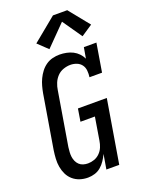

<svg xmlns="http://www.w3.org/2000/svg" viewBox="-179 -1059 864 1150"><g transform="rotate(-20 253.0 -484.5)"><path d="M176 8Q149 8 124.5 0Q100 -8 81 -24.5Q62 -41 51 -63.5Q40 -86 35.5 -111.5Q31 -137 32.5 -163.5Q34 -190 38 -217L95 -559Q99 -581 105 -603Q111 -625 121 -646Q131 -667 145.5 -686Q160 -705 179.5 -718.5Q199 -732 221.5 -737.5Q244 -743 266 -743Q288 -743 310 -738.5Q332 -734 350.5 -724.5Q369 -715 383.5 -700Q398 -685 407 -666L419 -735H499L469 -554H389Q392 -575 390 -596Q388 -617 376.5 -632.5Q365 -648 346 -655.5Q327 -663 306 -663Q284 -663 261 -655Q238 -647 221.5 -629.5Q205 -612 196 -590Q187 -568 184 -546L127 -204Q125 -188 124 -172.5Q123 -157 125 -142.5Q127 -128 133 -114.5Q139 -101 149.5 -91Q160 -81 174.5 -76.5Q189 -72 205 -72Q225 -72 245 -79Q265 -86 280.5 -101.5Q296 -117 304 -136.5Q312 -156 315 -176L339 -322H247L260 -402H444L377 0H295L311 -94Q302 -74 289 -54.5Q276 -35 258.5 -20Q241 -5 219 1.5Q197 8 176 8ZM221 -794 159 -853 310 -977H401L506 -847L434 -799L348 -923Z"/></g></svg>

Font: Iosevka Curly Slab MdObl
Style: Regular
Weight: 500
Italic angle: -9°
Monospace: yes
Designer: Belleve Invis
Foundry: Belleve Invis
Version: Version 11.0.0; ttfautohint (v1.8.3)